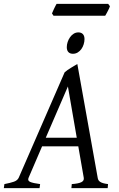

<svg xmlns="http://www.w3.org/2000/svg" viewBox="-37 -975 617 995"><path d="M181.2 -216.8 111.3 -54.2Q104.5 -39.1 118.9 -32.5Q133.3 -25.9 170.9 -21L168 0H-17.1L-14.2 -21Q16.6 -26.9 35.2 -33.4Q53.7 -40 60.1 -54.2L297.9 -600.1Q304.2 -606 313 -612.1Q321.8 -618.2 331.1 -623.8Q340.3 -629.4 348.9 -634.5Q357.4 -639.6 363.8 -643.1L469.2 -54.2Q470.2 -47.4 472.9 -42.2Q475.6 -37.1 481.4 -33Q487.3 -28.8 497.3 -25.9Q507.3 -22.9 522.9 -21L521 0H333L335 -21Q369.6 -23.4 384.8 -31Q399.9 -38.6 397 -54.2L368.7 -216.8ZM360.8 -261.2 314.9 -526.9 200.2 -261.2ZM400.9 -772.5Q400.9 -758.8 396.7 -745.4Q392.6 -731.9 384.8 -720.9Q377 -710 365.7 -703.1Q354.5 -696.3 340.8 -696.3Q325.7 -696.3 317.4 -705.1Q309.1 -713.9 309.1 -730.5Q309.1 -743.7 313.5 -757.1Q317.9 -770.5 325.7 -781.7Q333.5 -793 344.5 -800Q355.5 -807.1 369.1 -807.1Q384.3 -807.1 392.6 -798.1Q400.9 -789.1 400.9 -772.5ZM532.7 -942.9Q531.2 -937.5 528.1 -930.7Q524.9 -923.8 521.2 -917Q517.6 -910.2 514.2 -903.8Q510.7 -897.5 508.3 -893.6H240.2L232.4 -905.3Q234.4 -910.2 237.3 -916.7Q240.2 -923.3 243.4 -930.2Q246.6 -937 250 -943.6Q253.4 -950.2 256.3 -955.1H523.4Z"/></svg>

Font: Gentium Plus Eur
Style: Italic
Weight: 400
Italic angle: -8°
Designer: J. Victor Gaultney, Annie Olsen, Iska Routamaa, Becca Hirsbrunner
Foundry: SIL International
Version: Version 5.000